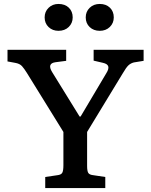

<svg xmlns="http://www.w3.org/2000/svg" viewBox="-20 -952 766 972"><path d="M209 0V-56L270 -65Q289 -67 295 -77Q301 -87 301 -116V-284L116 -583Q103 -604 91.5 -617Q80 -630 56 -634L18 -641V-700H315V-644L261 -637Q217 -631 244 -587L383 -362H388L518 -581Q532 -603 528 -616Q524 -629 501 -634L454 -645V-700H707V-644L658 -636Q642 -632 630.5 -621.5Q619 -611 601 -580L421 -284V-112Q421 -86 427 -76.5Q433 -67 453 -65L513 -56V0ZM485 -796Q454 -796 434 -815Q414 -834 414 -864Q414 -893 434 -912.5Q454 -932 485 -932Q517 -932 536.5 -913Q556 -894 556 -864Q556 -835 536 -815.5Q516 -796 485 -796ZM276 -796Q246 -796 226 -815Q206 -834 206 -864Q206 -893 226 -912.5Q246 -932 276 -932Q309 -932 328.5 -913Q348 -894 348 -864Q348 -835 328 -815.5Q308 -796 276 -796Z"/></svg>

Font: Literata Medium
Style: Regular
Weight: 500
Designer: Latin by Veronika Burian and Jose Scaglione. Greek by Irene Vlachou. Cyrillic by Vera Evstafieva.
Foundry: TypeTogether
Version: Version 3.103; ttfautohint (v1.8.4.7-5d5b);gftools[0.9.29]